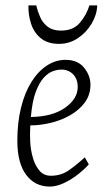

<svg xmlns="http://www.w3.org/2000/svg" viewBox="-20 -680 386 709"><path d="M164 9Q109 9 76.5 -34.5Q44 -78 44 -161Q44 -227 57.5 -282Q71 -337 95.5 -376.5Q120 -416 152.5 -437.5Q185 -459 222 -459Q267 -459 290.5 -430Q314 -401 314 -367Q314 -330 293.5 -302Q273 -274 240 -255Q207 -236 168 -226.5Q129 -217 92 -217Q90 -190 91.5 -158Q93 -126 101.5 -97Q110 -68 126 -49.5Q142 -31 168 -31Q206 -31 235.5 -52Q265 -73 293 -99L308 -73Q291 -54 266.5 -35Q242 -16 215 -3.5Q188 9 164 9ZM94 -248Q173 -249 220 -282Q267 -315 267 -359Q267 -388 250 -405.5Q233 -423 207 -423Q192 -423 175 -417Q158 -411 141.5 -393Q125 -375 112 -340.5Q99 -306 94 -248ZM198 -518Q156 -518 130.5 -539Q105 -560 94.5 -593Q84 -626 85 -660H114Q119 -638 128.5 -616.5Q138 -595 156.5 -581Q175 -567 205 -567Q251 -567 275.5 -596.5Q300 -626 310 -660H339Q338 -626 318.5 -593Q299 -560 267.5 -539Q236 -518 198 -518Z"/></svg>

Font: Ancizar Sans Thin
Style: Italic
Weight: 100
Italic angle: -4°
Designer: Cesar Puertas, Viviana Monsalve, Julian Moncada, Julian Prieto, Jose Castro, Mariel Hernandez, Felipe Aragon, Sara Alarc
Version: Version 8.100